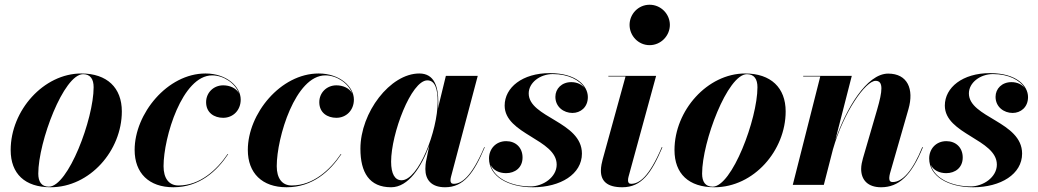

<svg xmlns="http://www.w3.org/2000/svg" viewBox="-20 -780 4380 810"><path d="M193.5 10C359.5 10 494 -145 494 -310C494 -410 431.5 -470 323 -470C164.5 -470 25 -314.5 25 -147C25 -47 85 10 193.5 10ZM186 7.5C155 7.5 141.5 -13.5 141.5 -47.5C141.5 -181.5 249 -467 330.5 -467C361.5 -467 375 -446 375 -412C375 -278 267.5 7.5 186 7.5Z M942.5 -129.5 940.5 -130.5C894.5 -62.5 823 2.5 733 2.5C692 2.5 670 -28.5 670 -79C670 -200.5 749 -462 875 -462C924 -462 973 -428 988 -386.5C976 -409 948.5 -420 921.5 -420C881 -420 849.5 -389 849.5 -349C849.5 -304 884 -283 921.5 -283C963 -283 995.5 -314.5 995.5 -360C995.5 -414 936.5 -470 847 -470C686 -470 548 -300 548 -147.5C548 -50 608 10 711.5 10C822.5 10 895.5 -59 942.5 -129.5Z M1420 -129.5 1418 -130.5C1372 -62.5 1300.5 2.5 1210.5 2.5C1169.5 2.5 1147.5 -28.5 1147.5 -79C1147.5 -200.5 1226.5 -462 1352.5 -462C1401.5 -462 1450.5 -428 1465.5 -386.5C1453.5 -409 1426 -420 1399 -420C1358.5 -420 1327 -389 1327 -349C1327 -304 1361.5 -283 1399 -283C1440.5 -283 1473 -314.5 1473 -360C1473 -414 1414 -470 1324.5 -470C1163.5 -470 1025.5 -300 1025.5 -147.5C1025.5 -50 1085.5 10 1189 10C1300 10 1373 -59 1420 -129.5Z M1829 -350C1829 -413 1813 -470 1749 -470C1626 -470 1500.5 -305.5 1500.5 -152.5C1500.5 -52.5 1538 10 1630 10C1703 10 1757.5 -75 1791 -166L1777 -97.5C1776 -90.5 1774.5 -81 1774.5 -67C1774.5 -22 1799.5 10 1857.5 10C1936 10 1978.5 -48.5 2025 -158.5L2023 -159.5C1969 -32.5 1926.5 -4.5 1894 -4.5C1884.5 -4.5 1880.5 -10 1880.5 -18.5C1880.5 -23 1881 -28 1882.5 -33.5L1995.5 -460H1861L1827.5 -322.5C1828.5 -332.5 1829 -341.5 1829 -350ZM1826.5 -351.5C1826.5 -228 1745.5 -19.5 1674 -19.5C1646 -19.5 1630 -46.5 1630 -98C1630 -215.5 1714.5 -441 1783 -441C1815.5 -441 1826.5 -404 1826.5 -351.5Z M2435 -132C2435 -267.5 2210.5 -283.5 2210.5 -386C2210.5 -431.5 2258.5 -467.5 2312 -467.5C2378 -467.5 2425.5 -442 2446 -409C2433.5 -424.5 2413.5 -433.5 2390 -433.5C2350 -433.5 2323 -406 2323 -371.5C2323 -329 2358 -303.5 2395 -303.5C2428.5 -303.5 2460 -327 2460 -370.5C2460 -417.5 2412.5 -471.5 2299.5 -471.5C2184 -471.5 2109 -411 2109 -334.5C2109 -213.5 2328.5 -192.5 2328.5 -85.5C2328.5 -32.5 2271 6.5 2218 6.5C2140.5 6.5 2066.5 -25.5 2049.5 -84.5C2060.5 -62 2085.5 -49.5 2115 -49.5C2152.5 -49.5 2184.5 -72.5 2184.5 -115.5C2184.5 -157.5 2155.5 -184.5 2115.5 -184.5C2071.5 -184.5 2043 -151.5 2043 -111.5C2043 -37 2122 10 2228.5 10C2345 10 2435 -45.5 2435 -132Z M2636 -675C2636 -629.5 2672.5 -589.5 2720.5 -589.5C2768.5 -589.5 2806 -629.5 2806 -675C2806 -720.5 2768.5 -760 2720.5 -760C2672.5 -760 2636 -720.5 2636 -675ZM2774.5 -158.5 2772 -159.5C2718 -32 2676 -4.5 2642.5 -4.5C2633 -4.5 2629.5 -10.5 2629.5 -19C2629.5 -23.5 2630 -28.5 2631.5 -34L2748 -460H2546.5V-457.5H2619L2522.5 -107.5C2519.5 -96.5 2515 -77.5 2515 -60C2515 -17 2540.5 10 2605 10C2686.5 10 2727.5 -48.5 2774.5 -158.5Z M2994 10C3160 10 3294.5 -145 3294.5 -310C3294.5 -410 3232 -470 3123.5 -470C2965 -470 2825.5 -314.5 2825.5 -147C2825.5 -47 2885.5 10 2994 10ZM2986.5 7.5C2955.5 7.5 2942 -13.5 2942 -47.5C2942 -181.5 3049.5 -467 3131 -467C3162 -467 3175.5 -446 3175.5 -412C3175.5 -278 3068 7.5 2986.5 7.5Z M3440.5 -457.5 3324.5 0H3455.5L3494 -150C3539.5 -308.5 3632 -439 3674 -439C3708 -439 3703 -395.5 3680.5 -318L3620.5 -112C3617 -99.5 3613 -82.5 3613 -67.5C3613 -19.5 3642.5 10 3697 10C3771 10 3824.5 -38 3873.5 -158.5L3871 -159.5C3830.5 -60 3787.5 -12 3746 -12C3735 -12 3731.5 -18 3731.5 -29C3731.5 -34 3733 -42.5 3734.5 -48L3812.5 -319.5C3837 -404.5 3808.5 -469.5 3727 -469.5C3635.5 -469.5 3548.5 -318.5 3504 -189L3573.5 -460H3368.5V-457.5Z M4292 -132C4292 -267.5 4067.5 -283.5 4067.5 -386C4067.5 -431.5 4115.5 -467.5 4169 -467.5C4235 -467.5 4282.5 -442 4303 -409C4290.5 -424.5 4270.5 -433.5 4247 -433.5C4207 -433.5 4180 -406 4180 -371.5C4180 -329 4215 -303.5 4252 -303.5C4285.5 -303.5 4317 -327 4317 -370.5C4317 -417.5 4269.5 -471.5 4156.5 -471.5C4041 -471.5 3966 -411 3966 -334.5C3966 -213.5 4185.5 -192.5 4185.5 -85.5C4185.5 -32.5 4128 6.5 4075 6.5C3997.5 6.5 3923.5 -25.5 3906.5 -84.5C3917.5 -62 3942.5 -49.5 3972 -49.5C4009.5 -49.5 4041.5 -72.5 4041.5 -115.5C4041.5 -157.5 4012.5 -184.5 3972.5 -184.5C3928.5 -184.5 3900 -151.5 3900 -111.5C3900 -37 3979 10 4085.5 10C4202 10 4292 -45.5 4292 -132Z"/></svg>

Font: Bodoni* 72pt
Style: Bold Italic
Weight: 700
Italic angle: -13°
Version: Version 2.3